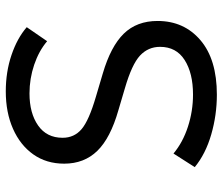

<svg xmlns="http://www.w3.org/2000/svg" viewBox="-73 -682 770 664"><g transform="rotate(-90 312.0 -350.0)"><path d="M316.5 15Q246 15 178.8 -4.5Q111.5 -24 66 -61.5L113 -135Q152 -102.5 206 -85Q260 -67.5 317 -67.5Q391 -67.5 436.5 -96.5Q482 -125.5 482 -181.5Q482 -222.5 451.8 -250.8Q421.5 -279 339 -303L263 -325.5Q166.5 -353 122.2 -398.5Q78 -444 78 -513Q78 -574.5 110 -619.8Q142 -665 198.5 -690Q255 -715 328 -715Q395.5 -715 453.8 -695.2Q512 -675.5 550 -642.5L501.5 -572Q468 -600.5 420 -616.8Q372 -633 321 -633Q252.5 -633 210 -603.2Q167.5 -573.5 167.5 -518.5Q167.5 -478.5 197.2 -453Q227 -427.5 309 -403.5L390 -379.5Q483.5 -352 527.5 -307Q571.5 -262 571.5 -190Q571.5 -98.5 505 -41.8Q438.5 15 316.5 15Z"/></g></svg>

Font: Geologica Light
Style: Regular
Weight: 300
Designer: Sindre Bremnes, Frode Helland
Foundry: Monokrom Skriftforlag AS
Version: Version 1.010; ttfautohint (v1.8.4.7-5d5b);gftools[0.9.28]